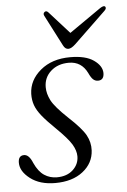

<svg xmlns="http://www.w3.org/2000/svg" viewBox="-48 -647 456 691"><g transform="rotate(-5 180.0 -301.5)"><path d="M131.5 -12Q168 -12 189.8 -32.2Q211.5 -52.5 211.5 -81Q211.5 -101.5 197.8 -124.5Q184 -147.5 143 -187.5Q112.5 -217 95.5 -238Q78.5 -259 71.8 -277.8Q65 -296.5 65.5 -319Q67 -368.5 108.8 -403.5Q150.5 -438.5 216.5 -438.5Q272 -438.5 301.2 -418Q330.5 -397.5 331 -371.5Q331 -345.5 309 -345.5Q299.5 -345.5 292 -352Q284.5 -358.5 276.5 -376Q255.5 -419 210 -419Q170 -419 144.8 -396.2Q119.5 -373.5 119.5 -338.5Q119.5 -315 132.2 -290.2Q145 -265.5 190.5 -222.5Q237 -179.5 251.5 -153.2Q266 -127 264.5 -97.5Q262 -51.5 224 -21.8Q186 8 124 8Q68.5 8 34 -18.5Q-0.5 -45 -0.5 -76Q-0.5 -102 20.5 -102Q38.5 -102 51 -71Q65.5 -39 86 -25.5Q106.5 -12 131.5 -12ZM238.5 -483Q223.5 -469 213 -469Q201.5 -469 194.5 -483L137 -594.5Q132 -603.5 139.5 -609Q146 -613.5 153 -605.5L225 -525.5L340 -605.5Q353.5 -614 358 -609Q363 -602.5 354 -594Z"/></g></svg>

Font: Fraunces 144pt Soft Light
Style: Italic
Weight: 300
Italic angle: -16°
Version: Version 1.000;[b76b70a41]